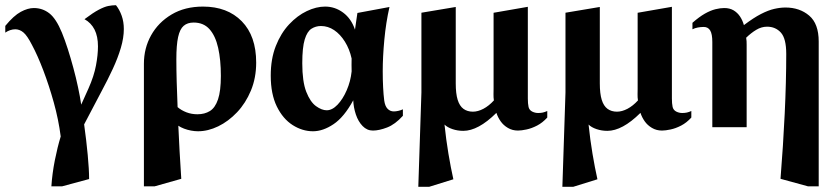

<svg xmlns="http://www.w3.org/2000/svg" viewBox="-32 -491 3243 741"><path d="M166.3 228Q169.5 179 179.6 127.7Q189.8 76.4 202.3 35.7Q193.9 -29.6 175.6 -95.4Q157.3 -161.2 135.2 -219.2Q113.1 -277.2 91.4 -317.6Q72.8 -354 58.1 -366Q43.5 -378 26.9 -378Q17.4 -378 7.1 -374.6Q-3.2 -371.1 -11.6 -365.1V-391.1Q21.1 -430.8 48.3 -445.4Q75.5 -460 98.6 -460Q132.1 -460 158.4 -439.6Q184.6 -419.2 206.9 -365.1Q218.4 -337 229.7 -301.8Q241 -266.6 251.2 -228.6Q261.5 -190.6 269.2 -154.1Q277 -117.5 281.4 -87.2L309.3 -149.1Q330.8 -197.4 338.4 -238.3Q346.1 -279.1 346.1 -312.1Q346.1 -350.6 332.9 -376.8Q319.6 -402.9 294.1 -417Q327.9 -442.4 349.4 -453.6Q371 -464.9 386 -467.9Q401 -470.9 415.6 -470.9Q429.2 -453.9 437.6 -430.4Q445.9 -407 445.9 -379Q445.9 -345.2 434.4 -306.3Q422.9 -267.4 403.4 -225.4Q384 -183.5 360.1 -139.1L292.7 -10.9Q301.4 51.3 306.6 107.3Q311.9 163.4 311.9 200L208.1 228Z M523.4 228V-244.9Q523.4 -305 551.2 -354.8Q579 -404.6 630.2 -435.1Q681.4 -465.6 751.4 -465.6Q845.5 -465.6 901.1 -408.9Q956.7 -352.1 956.7 -249.6Q956.7 -190.6 936.5 -141.7Q916.2 -92.9 882.9 -57.7Q849.5 -22.5 810.1 -3.4Q770.7 15.6 732.2 15.6Q719.5 15.6 705.4 13Q691.4 10.4 678.5 5.5Q665.6 0.6 656.2 -5.8Q658.5 42.6 661.2 94.2Q664 145.7 667.6 199.1L565.3 228ZM730.1 -50Q757.9 -50 778.1 -62.5Q798.4 -75 809.4 -107.5Q820.4 -140 820.4 -198Q820.4 -260 809.9 -306.5Q799.4 -353 776.4 -378.5Q753.5 -404 715.3 -404Q691.6 -404 676.9 -391.4Q662.2 -378.9 655.4 -348Q648.6 -317.1 648.6 -262.3Q648.6 -222.3 649.9 -175.8Q651.1 -129.3 653.4 -77.6Q667.6 -65.3 687.4 -57.6Q707.2 -50 730.1 -50Z M1175.8 15.6Q1135 15.6 1097.4 -8.3Q1059.8 -32.3 1036.3 -80.2Q1012.9 -128.1 1012.9 -199.1Q1012.9 -263.7 1032.4 -313.3Q1051.9 -362.9 1083.7 -396.9Q1115.5 -430.9 1152.1 -448.2Q1188.6 -465.6 1222.8 -465.6Q1260.8 -465.6 1292.2 -442.4Q1323.6 -419.2 1338 -376.6Q1340.4 -390.4 1342.8 -409.9Q1345.3 -429.5 1347.4 -441L1471.1 -464Q1457.5 -404.1 1451.3 -337.7Q1445.1 -271.3 1445.1 -216.4Q1445.1 -182.9 1446.6 -154.2Q1448 -125.5 1450.9 -102.9Q1454 -81.1 1463.9 -71.1Q1473.7 -61 1487.9 -61Q1495.7 -61 1505.1 -63.1Q1514.4 -65.1 1522.9 -69.1V-44.1Q1492.9 -10.9 1462 1Q1431.1 12.9 1407 12.9Q1384.4 12.9 1367.4 -4.6Q1350.5 -22.1 1341.4 -49.2Q1332.4 -76.3 1331.3 -103.9Q1296 -39.1 1255.3 -11.8Q1214.6 15.6 1175.8 15.6ZM1228.9 -65.4Q1250.1 -65.4 1270.6 -86.8Q1291.1 -108.2 1306.1 -142.7Q1321.1 -177.1 1325.1 -215.5Q1324.5 -229.1 1324.7 -240.7Q1324.9 -252.2 1325 -265.3Q1317 -301.6 1299.1 -330.2Q1281.3 -358.8 1257.6 -374.7Q1233.9 -390.6 1206.6 -390.6Q1186.5 -390.6 1170 -380.1Q1153.5 -369.6 1144.1 -338.9Q1134.6 -308.1 1134.6 -246.9Q1134.6 -176 1150 -136.7Q1165.4 -97.4 1187.6 -81.4Q1209.7 -65.4 1228.9 -65.4Z M1582.4 230 1594.4 -134V-441.9L1726.9 -464.1V-169Q1726.9 -129.7 1734.3 -105.8Q1741.7 -81.9 1756.7 -70.9Q1771.7 -60 1793 -60Q1812.4 -60 1833.6 -71.1Q1854.8 -82.3 1874.1 -103.4Q1872.3 -115.9 1872.6 -127.1Q1872.9 -138.3 1872.9 -148.5V-441.7L2005.1 -464.7V-144.1Q2005.1 -130.1 2005.1 -110.9Q2005 -91.8 2007.9 -78.1Q2011 -65.9 2021.9 -60.4Q2032.9 -54.9 2044.9 -54.9Q2055.2 -54.9 2063.1 -56.7Q2070.9 -58.5 2080.1 -62.6V-37.4Q2062.1 -17.5 2040.9 -6.4Q2019.6 4.6 1999.9 8.7Q1980.3 12.9 1967 12.9Q1945.4 12.9 1928.2 2.7Q1911 -7.4 1900.2 -22.8Q1889.4 -38.1 1883.8 -55.4Q1848.1 -20.1 1816.3 -3.1Q1784.5 14 1756 14Q1733.9 14 1714.2 7.3Q1694.5 0.6 1683.5 -10.3Q1689.5 47.4 1698.6 101.9Q1707.7 156.4 1717.7 200.9L1624.2 230Z M2138.4 230 2150.4 -134V-441.9L2282.9 -464.1V-169Q2282.9 -129.7 2290.3 -105.8Q2297.7 -81.9 2312.7 -70.9Q2327.7 -60 2349 -60Q2368.4 -60 2389.6 -71.1Q2410.8 -82.3 2430.1 -103.4Q2428.3 -115.9 2428.6 -127.1Q2428.9 -138.3 2428.9 -148.5V-441.7L2561.1 -464.7V-144.1Q2561.1 -130.1 2561.1 -110.9Q2561 -91.8 2563.9 -78.1Q2567 -65.9 2577.9 -60.4Q2588.9 -54.9 2600.9 -54.9Q2611.2 -54.9 2619.1 -56.7Q2626.9 -58.5 2636.1 -62.6V-37.4Q2618.1 -17.5 2596.9 -6.4Q2575.6 4.6 2555.9 8.7Q2536.3 12.9 2523 12.9Q2501.4 12.9 2484.2 2.7Q2467 -7.4 2456.2 -22.8Q2445.4 -38.1 2439.8 -55.4Q2404.1 -20.1 2372.3 -3.1Q2340.5 14 2312 14Q2289.9 14 2270.2 7.3Q2250.5 0.6 2239.5 -10.3Q2245.5 47.4 2254.6 101.9Q2263.7 156.4 2273.7 200.9L2180.2 230Z M2717.1 0V-328.9Q2717.1 -359.9 2708.9 -373.4Q2700.6 -387 2684.1 -387Q2672.9 -387 2661.4 -384.9Q2650 -382.8 2640.4 -378V-403Q2666.6 -426 2688.4 -438.4Q2710.2 -450.7 2729.1 -455.4Q2747.9 -460 2762.9 -460Q2784.2 -460 2799.2 -451.1Q2814.2 -442.1 2824.1 -427.2Q2834 -412.2 2839 -394.1Q2876.4 -422.4 2904.7 -436.9Q2933.1 -451.5 2956.1 -456.7Q2979.1 -462 2999.4 -462Q3054.2 -462 3091 -430.7Q3127.7 -399.5 3127.7 -330.7V228H3085.9L2980.3 199.1Q2990.6 71.1 2996.5 -52.3Q3002.4 -175.7 3002.4 -283Q3002.4 -342.2 2981.8 -365.1Q2961.1 -388 2928.4 -388Q2906.7 -388 2886.7 -375.9Q2866.6 -363.9 2847.7 -345.4Q2849 -338.7 2849.3 -332.1Q2849.6 -325.5 2849.6 -318.2V0Z"/></svg>

Font: Ancizar Serif Light
Style: Regular
Weight: 300
Designer: Cesar Puertas, Viviana Monsalve, Julian Moncada, Julian Prieto, Jose Castro, Felipe Aragon, Mariel Hernandez, Sara Alarc
Version: Version 8.100